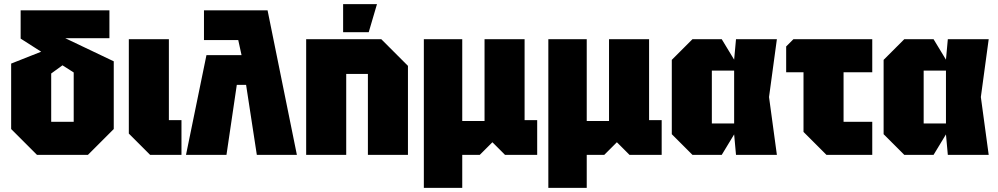

<svg xmlns="http://www.w3.org/2000/svg" viewBox="-20 -750 4834 930"><path d="M159 0 34 -125V-442L226 -518L308 -452L228 -394V-160H337V-399L80 -563V-700H510V-565H296L531 -453V-125L406 0Z M604 -560H798V-168H859V0H707L604 -103Z M968 -700H1276L1418 0H1224L1172 -339H1127L1077 0H881L980 -483H1150L1134 -556H968Z M1463 0V-560H1827L1956 -431V0H1762V-392H1657V0ZM1642 -594V-730H1806L1766 -594Z M2033 160V-560H2219V-164H2327V-560H2521V-168H2582V0H2426L2365 -61L2304 0H2219V160Z M2636 160V-560H2822V-164H2930V-560H3124V-168H3185V0H3029L2968 -61L2907 0H2822V160Z M3334 0 3234 -100V-460L3334 -560H3476L3536 -461L3545 -560H3743L3705 -280L3743 0H3545L3536 -99L3476 0ZM3428 -152H3536V-408H3428Z M3872 -111V-400H3788V-525L3823 -560H4205V-400H4066V-160H4205V0H3983Z M4360 0 4260 -100V-460L4360 -560H4502L4562 -461L4571 -560H4769L4731 -280L4769 0H4571L4562 -99L4502 0ZM4454 -152H4562V-408H4454Z"/></svg>

Font: Tektur SemiCondensed ExtraBold
Style: Regular
Weight: 800
Width: 4
Designer: Adam Jagosz
Foundry: Adam Jagosz
Version: Version 1.005;gftools[0.9.30]